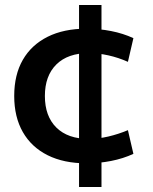

<svg xmlns="http://www.w3.org/2000/svg" viewBox="-20 -645 614 770"><path d="M327 10Q236 10 171 -22.5Q106 -55 71.5 -115.5Q37 -176 37 -260Q37 -345 71.5 -405Q106 -465 171 -497.5Q236 -530 327 -530Q377 -530 425.5 -520.5Q474 -511 515 -492L493 -397Q455 -414 414.5 -423Q374 -432 336 -432Q252 -432 206 -386.5Q160 -341 160 -260Q160 -179 206 -133.5Q252 -88 336 -88Q374 -88 414.5 -97.5Q455 -107 493 -123L515 -28Q474 -9 425.5 0.5Q377 10 327 10ZM297 105V-625H387V105Z"/></svg>

Font: M PLUS 1 Thin SemiBold
Style: Regular
Weight: 600
Version: Version 1.001